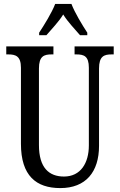

<svg xmlns="http://www.w3.org/2000/svg" viewBox="-20 -951 613 981"><path d="M180 -784V-771H217C245 -804 279 -838 303 -877C327 -838 361 -804 389 -771H426V-784C401 -822 362 -886 345 -931H262C245 -886 205 -822 180 -784ZM288 10C419 10 486 -73 486 -206V-601C486 -664 512 -673 550 -673H561V-714H361V-673H371C409 -673 434 -664 434 -605V-208C434 -118 392 -49 307 -49C231 -49 179 -93 179 -210V-601C179 -664 205 -673 243 -673H253V-714H12V-673H23C60 -673 87 -664 87 -605V-216C87 -53 165 10 288 10Z"/></svg>

Font: Noto Serif Sinhala ExtraCondensed
Style: Regular
Weight: 400
Width: 2
Designer: Jelle Bosma - Monotype Design Team
Foundry: Monotype Imaging Inc.
Version: Version 2.007